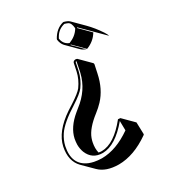

<svg xmlns="http://www.w3.org/2000/svg" viewBox="-177 -537 831 922"><g transform="rotate(-30 238.5 -76.0)"><path d="M170.4 189.9Q239.3 189 313.5 96.2L326.2 97.2L382.8 153.8L384.8 220.7L380.9 224.6Q293 286.1 209.5 286.6Q138.7 286.1 102.5 250L45.9 193.8Q5.4 151.9 20 79.1Q36.1 3.9 129.4 -58.6Q141.1 -66.4 159.7 -78.1Q208 -109.4 222.2 -127.9Q247.6 -163.1 255.9 -201.2L265.1 -245.1Q268.6 -254.4 280.3 -254.9Q286.6 -254.4 289.6 -252.4L346.2 -195.8Q348.1 -192.4 347.7 -188.5L337.9 -142.6Q321.8 -65.4 275.9 -16.6Q258.3 2 236.8 18.6Q174.8 66.4 158.7 110.4Q154.8 121.1 152.8 131.3Q146.5 162.6 152.8 188Q161.6 189.9 170.4 189.9ZM363.8 -384.8 362.8 -380.9 419.4 -324.2Q397 -286.6 354 -270.5L297.4 -327.1H293.5L350.1 -270.5Q333 -277.3 323.7 -286.6L267.1 -343.3Q253.9 -357.9 251 -380.9L252 -384.8Q276.4 -428.7 317.4 -439H321.3Q341.3 -433.6 350.6 -424.8L406.7 -368.7Q438 -337.4 465.3 -295.9Q476.1 -278.8 477.1 -272L420.4 -328.6ZM354 -385.3Q352.1 -415.5 336.9 -422.9Q329.6 -426.3 319.3 -429.2Q285.6 -420.9 268.1 -393.1Q264.6 -387.2 261.2 -381.3Q265.1 -351.6 289.6 -339.4Q293 -337.9 295.4 -336.9Q333.5 -351.6 352.5 -382.3Q353.5 -384.3 354 -385.3ZM170.4 200.2Q112.3 200.2 90.8 147.5Q83 127 83 104Q83.5 88.4 86.4 72.8Q98.6 16.1 157.7 -32.7Q165.5 -39.1 173.8 -45.9Q248 -102.5 268.1 -186Q269.5 -192.9 271.5 -201.2Q272.9 -208.5 275.9 -223.4Q278.8 -238.3 280.3 -245.1Q275.4 -245.1 274.9 -243.2L265.6 -198.7Q256.3 -157.7 230.5 -122.1Q214.4 -101.1 165 -69.3Q83.5 -18.6 54.7 23.9Q36.6 51.3 29.8 81.1Q9.8 176.3 85.4 208Q98.1 212.9 111.3 215.8Q130.4 219.7 153.3 220.2Q233.4 219.7 317.9 160.2L316.9 107.9Q240.7 199.2 170.4 200.2Z"/></g></svg>

Font: Linux Biolinum Shadow O
Style: Italic
Weight: 400
Italic angle: -12°
Designer: Philipp H. Poll
Foundry: Philipp H. Poll
Version: Version 0.6.2